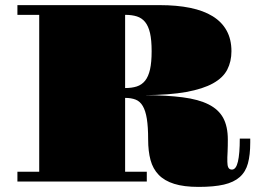

<svg xmlns="http://www.w3.org/2000/svg" viewBox="-20 -712 1031 753"><path d="M48.3 -38.6H133.8V-653.8H48.3V-691.9H606.4Q673.3 -691.9 725.8 -681.2Q778.3 -670.4 814.2 -648.2Q850.1 -626 868.9 -591.8Q887.7 -557.6 887.7 -511.2Q887.7 -470.7 871.3 -439Q855 -407.2 815.7 -385.3Q776.4 -363.3 710.7 -351.3Q645 -339.4 546.9 -338.9Q634.8 -338.4 696.8 -330.3Q758.8 -322.3 798.1 -302.5Q837.4 -282.7 855.5 -249.3Q873.5 -215.8 873.5 -164.6Q873.5 -150.4 873.3 -140.4Q873 -130.4 872.6 -116.7Q871.6 -102.5 871.6 -95Q871.6 -87.4 871.6 -77.6Q871.6 -62.5 875.7 -54.7Q879.9 -46.9 889.6 -46.9Q905.8 -46.9 913.1 -78.1Q920.4 -109.4 920.4 -168.5H961.4V-152.8Q961.4 -104.5 952.4 -71.3Q943.4 -38.1 920.2 -17.6Q897 2.9 857.9 12Q818.8 21 758.8 21Q701.2 21 663.1 9Q625 -2.9 602.3 -26.4Q579.6 -49.8 570.3 -84.5Q561 -119.1 561 -164.6Q561 -214.4 555.9 -246.1Q550.8 -277.8 540 -296.1Q529.3 -314.5 512 -321.3Q494.6 -328.1 470.7 -328.1V-38.6H555.7V0H48.3ZM470.7 -366.7Q497.1 -366.7 516.6 -373Q536.1 -379.4 549.1 -395.5Q562 -411.6 568.4 -439.7Q574.7 -467.8 574.7 -511.2Q574.7 -554.7 568.4 -582.3Q562 -609.9 549.1 -625.7Q536.1 -641.6 516.6 -647.7Q497.1 -653.8 470.7 -653.8Z"/></svg>

Font: GravitasOne
Style: Regular
Weight: 400
Designer: Riccardo De Franceschi
Foundry: Sorkin Type Co.
Version: Version 1.001